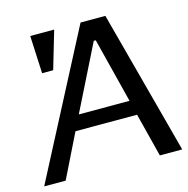

<svg xmlns="http://www.w3.org/2000/svg" viewBox="-120 -743 819 837"><g transform="rotate(-15 289.5 -324.5)"><path d="M601 0 428 -649H316L-22 0H75L172 -197H450L500 0ZM434 -264H205L351 -557H360ZM147 -479 197 -649H89L97 -479Z"/></g></svg>

Font: Gamestation Display
Style: Italic
Weight: 400
Designer: Jonas Hecksher
Foundry: Jonas Hecksher, Playtypeª, e-types AS
Version: Version 1.003